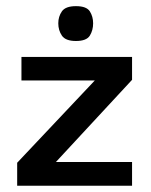

<svg xmlns="http://www.w3.org/2000/svg" viewBox="-20 -595 485 615"><path d="M35 0V-73.7L283.7 -337.3H48.7V-412.7H403V-339.3L159 -76H403V0ZM223.3 -463.7Q190 -463.7 178.3 -480.8Q166.7 -498 166.7 -520.3Q166.7 -542 178.3 -558.7Q190 -575.3 223.3 -575.3Q257 -575.3 267.7 -558.7Q278.3 -542 278.3 -520.3Q278.3 -498 267.7 -480.8Q257 -463.7 223.3 -463.7Z"/></svg>

Font: Darker Grotesque Light
Style: Regular
Weight: 300
Designer: Gabriel Lam
Foundry: TypeRant
Version: Version 1.000;gftools[0.9.28]